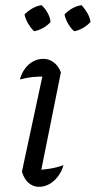

<svg xmlns="http://www.w3.org/2000/svg" viewBox="-20 -718 371 744"><path d="M133 -25 117 -59Q147 -60 174 -64.5Q201 -69 226 -78Q219 -53 204 -33.5Q189 -14 170 -4Q151 6 131 6Q108 6 90.5 -9.5Q73 -25 65 -53L152 -458L164 -421Q130 -422 106 -419.5Q82 -417 57 -410Q64 -435 77.5 -453Q91 -471 109.5 -480.5Q128 -490 148 -490Q170 -490 188 -476.5Q206 -463 216 -438ZM141 -698Q155 -685 164.5 -668Q174 -651 176 -633Q165 -620 147.5 -610Q130 -600 112 -597Q98 -611 88.5 -627.5Q79 -644 75 -662Q89 -676 105.5 -685.5Q122 -695 141 -698ZM296 -698Q309 -684 318.5 -667.5Q328 -651 331 -633Q318 -619 301.5 -609.5Q285 -600 267 -597Q254 -609 244 -626Q234 -643 230 -662Q243 -676 260 -685.5Q277 -695 296 -698Z"/></svg>

Font: Piazzolla 24pt
Style: Italic
Weight: 400
Italic angle: -11.3°
Designer: Juan Pablo del Peral
Foundry: Huerta Tipografica
Version: Version 2.005